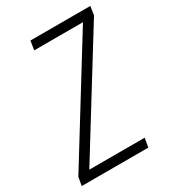

<svg xmlns="http://www.w3.org/2000/svg" viewBox="-198 -793 794 886"><g transform="rotate(-30 199.0 -350.0)"><path d="M-26 0 -18 -45 357 -652H97L105 -700H424L417 -654L42 -48H337L329 0Z"/></g></svg>

Font: Georama SemiCondensed Light
Style: Italic
Weight: 300
Width: 4
Italic angle: -9°
Designer: Jean-Baptiste Levee
Foundry: Production Type
Version: Version 1.000